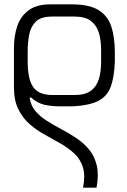

<svg xmlns="http://www.w3.org/2000/svg" viewBox="-20 -861 582 881"><path d="M361 0Q372 -56 360.5 -93Q349 -130 322 -155.5Q295 -181 259.5 -201.5Q224 -222 186.5 -242.5Q149 -263 117 -290.5Q85 -318 64.5 -359Q44 -400 44 -460Q44 -504 44 -550.5Q44 -597 44 -641Q44 -697 59.5 -742Q75 -787 111.5 -814Q148 -841 211 -841H310Q390 -841 432.5 -814.5Q475 -788 491 -738.5Q507 -689 507 -618V-578Q504 -502 486.5 -459Q469 -416 428 -396.5Q387 -377 315 -373Q302 -373 287.5 -373Q273 -373 257 -373Q218 -373 185 -380Q152 -387 122 -414L116 -413Q121 -377 142.5 -351.5Q164 -326 196 -306Q228 -286 263 -267.5Q298 -249 331.5 -226.5Q365 -204 389.5 -174Q414 -144 424 -101.5Q434 -59 423 0ZM323 -425Q371 -425 397.5 -445Q424 -465 434 -499.5Q444 -534 444 -577V-631Q444 -675 434 -709.5Q424 -744 397.5 -764.5Q371 -785 323 -785H220Q168 -785 144.5 -762Q121 -739 114 -702.5Q107 -666 107 -625V-574Q107 -545 111.5 -518Q116 -491 127 -470Q138 -449 161 -437Q184 -425 222 -425Z"/></svg>

Font: Matangi
Style: Regular
Weight: 400
Designer: Prashant Pant
Foundry: The Graphic Ant
Version: Version 3.002